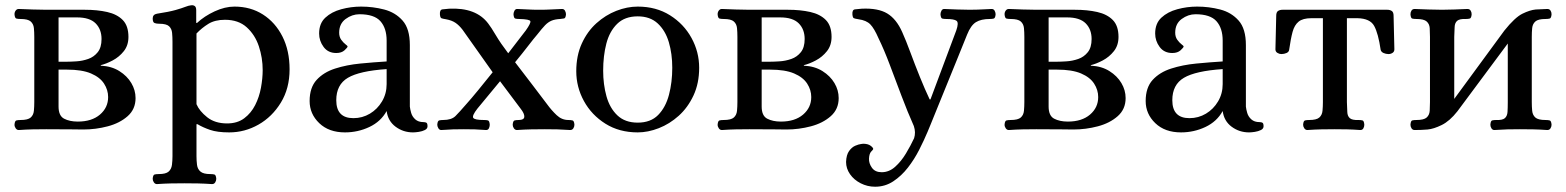

<svg xmlns="http://www.w3.org/2000/svg" viewBox="-20 -490 5939 728"><path d="M51 3Q44 3 39.5 -3.5Q35 -10 35 -17Q36 -32 42.5 -33.5Q49 -35 58 -35Q86 -35 96.5 -44.5Q107 -54 108.5 -70Q110 -86 110 -103V-350Q110 -368 108.5 -383.5Q107 -399 96.5 -408.5Q86 -418 58 -418Q49 -418 42.5 -419.5Q36 -421 35 -436Q35 -444 39.5 -450Q44 -456 51 -456Q80 -455 104 -454Q128 -453 155 -453H301Q349 -453 386.5 -444.5Q424 -436 445.5 -414Q467 -392 467 -350Q467 -318 449.5 -296Q432 -274 407.5 -261Q383 -248 362 -243V-241Q403 -239 432.5 -220.5Q462 -202 478 -175Q494 -148 494 -118Q494 -76 464 -49.5Q434 -23 388.5 -11Q343 1 296 1Q281 1 252 0.5Q223 0 155 0Q128 0 104 0.5Q80 1 51 3ZM202 -256H234Q249 -256 271 -257.5Q293 -259 314.5 -266.5Q336 -274 350.5 -292Q365 -310 365 -342Q365 -379 342.5 -401.5Q320 -424 272 -424H202ZM275 -29Q328 -29 359 -55.5Q390 -82 390 -122Q390 -149 374.5 -173Q359 -197 325 -211.5Q291 -226 234 -226H202V-86Q202 -51 223 -40Q244 -29 275 -29Z M575 208Q568 208 563.5 201.5Q559 195 559 188Q560 173 566.5 171.5Q573 170 582 170Q609 170 619.5 160.5Q630 151 632 135Q634 119 634 102V-332Q634 -350 632.5 -365.5Q631 -381 621 -390.5Q611 -400 583 -400Q574 -400 566.5 -402.5Q559 -405 559 -420Q559 -435 575 -438Q621 -445 645.5 -452Q670 -459 682.5 -464Q695 -469 705 -470Q713 -471 718.5 -467Q724 -463 724 -451V-403H727Q755 -429 794 -447Q833 -465 869 -465Q930 -465 977 -435Q1024 -405 1051 -351.5Q1078 -298 1078 -227Q1078 -155 1045 -101Q1012 -47 960 -17.5Q908 12 849 12Q804 12 776.5 2.5Q749 -7 729 -19H725V102Q725 119 727 135Q729 151 740 160.5Q751 170 777 170Q786 170 792.5 171.5Q799 173 800 188Q800 195 796 201.5Q792 208 784 208Q755 206 730.5 205.5Q706 205 679 205Q652 205 628 205.5Q604 206 575 208ZM841 -22Q880 -22 906 -41.5Q932 -61 947.5 -91.5Q963 -122 969.5 -157.5Q976 -193 976 -224Q976 -271 961.5 -314.5Q947 -358 915.5 -386.5Q884 -415 833 -415Q795 -415 770 -399.5Q745 -384 725 -363V-95Q736 -69 765.5 -45.5Q795 -22 841 -22Z M1288 12Q1227 12 1190.5 -23Q1154 -58 1154 -107Q1154 -158 1180.5 -187Q1207 -216 1250.5 -230Q1294 -244 1345.5 -249Q1397 -254 1446 -257V-336Q1446 -383 1422.5 -409.5Q1399 -436 1343 -436Q1315 -436 1290.5 -418Q1266 -400 1266 -366Q1266 -350 1274 -339Q1282 -328 1290 -322Q1298 -316 1298 -314Q1298 -310 1286.5 -299.5Q1275 -289 1255 -289Q1224 -289 1207 -312Q1190 -335 1190 -363Q1190 -401 1213.5 -423Q1237 -445 1274 -455Q1311 -465 1349 -465Q1394 -465 1436.5 -454Q1479 -443 1506.5 -412Q1534 -381 1534 -319V-86Q1535 -76 1539 -62Q1543 -48 1554.5 -37.5Q1566 -27 1586 -27Q1593 -27 1597 -24.5Q1601 -22 1601 -11Q1601 -2 1591 3Q1581 8 1568 10Q1555 12 1546 12Q1509 12 1480 -9.5Q1451 -31 1446 -69Q1424 -29 1380.5 -8.5Q1337 12 1288 12ZM1320 -42Q1354 -42 1382.5 -59Q1411 -76 1428.5 -105.5Q1446 -135 1446 -171V-228Q1343 -221 1299 -195Q1255 -169 1255 -110Q1255 -42 1320 -42Z M1653 3Q1646 3 1642 -4Q1638 -11 1638 -17Q1639 -32 1645.5 -33.5Q1652 -35 1660 -35Q1692 -35 1707 -50Q1722 -65 1747 -94Q1766 -115 1793 -148Q1820 -181 1848 -216L1734 -377Q1721 -394 1707 -403.5Q1693 -413 1671 -417Q1658 -419 1653.5 -421Q1649 -423 1648 -436Q1647 -453 1657.5 -454.5Q1668 -456 1683 -457Q1785 -462 1831 -401Q1842 -387 1860 -356.5Q1878 -326 1907 -288L1974 -375Q1993 -402 1991 -409.5Q1989 -417 1949 -418Q1940 -418 1934 -419.5Q1928 -421 1927 -436Q1927 -442 1930.5 -449Q1934 -456 1941 -456Q1970 -455 1984.5 -454Q1999 -453 2025 -453Q2051 -453 2066.5 -454Q2082 -455 2111 -456Q2119 -456 2122.5 -449Q2126 -442 2126 -436Q2125 -421 2118.5 -420Q2112 -419 2104 -418Q2084 -417 2071 -411.5Q2058 -406 2046.5 -394Q2035 -382 2017 -359Q2004 -344 1982.5 -316Q1961 -288 1933 -254Q1966 -211 1998.5 -168.5Q2031 -126 2055 -94Q2071 -72 2090.5 -53.5Q2110 -35 2135 -35Q2144 -35 2150.5 -33.5Q2157 -32 2158 -17Q2158 -10 2154 -3.5Q2150 3 2142 3Q2113 1 2093 0.5Q2073 0 2046 0Q2019 0 1994 0.5Q1969 1 1940 3Q1933 3 1928.5 -3.5Q1924 -10 1924 -17Q1925 -32 1931.5 -33.5Q1938 -35 1947 -35Q1967 -35 1968 -47Q1969 -59 1954 -78L1876 -182L1790 -78Q1769 -51 1774.5 -43Q1780 -35 1815 -35Q1824 -35 1830 -33.5Q1836 -32 1837 -17Q1837 -11 1834 -4Q1831 3 1823 3Q1795 1 1780 0.5Q1765 0 1739 0Q1713 0 1697.5 0.5Q1682 1 1653 3Z M2398 12Q2328 12 2275.5 -21Q2223 -54 2194 -107Q2165 -160 2165 -220Q2165 -279 2186 -325Q2207 -371 2241.5 -402Q2276 -433 2317 -449Q2358 -465 2398 -465Q2468 -465 2520.5 -432Q2573 -399 2602 -346Q2631 -293 2631 -233Q2631 -174 2609.5 -128Q2588 -82 2553.5 -51Q2519 -20 2478 -4Q2437 12 2398 12ZM2398 -25Q2447 -25 2475.5 -54Q2504 -83 2516.5 -130.5Q2529 -178 2529 -233Q2529 -286 2516 -330Q2503 -374 2474 -401Q2445 -428 2398 -428Q2349 -428 2320 -399.5Q2291 -371 2279 -324.5Q2267 -278 2267 -222Q2267 -170 2279.5 -125Q2292 -80 2321 -52.5Q2350 -25 2398 -25Z M2717 3Q2710 3 2705.5 -3.5Q2701 -10 2701 -17Q2702 -32 2708.5 -33.5Q2715 -35 2724 -35Q2752 -35 2762.5 -44.5Q2773 -54 2774.5 -70Q2776 -86 2776 -103V-350Q2776 -368 2774.5 -383.5Q2773 -399 2762.5 -408.5Q2752 -418 2724 -418Q2715 -418 2708.5 -419.5Q2702 -421 2701 -436Q2701 -444 2705.5 -450Q2710 -456 2717 -456Q2746 -455 2770 -454Q2794 -453 2821 -453H2967Q3015 -453 3052.5 -444.5Q3090 -436 3111.5 -414Q3133 -392 3133 -350Q3133 -318 3115.5 -296Q3098 -274 3073.5 -261Q3049 -248 3028 -243V-241Q3069 -239 3098.5 -220.5Q3128 -202 3144 -175Q3160 -148 3160 -118Q3160 -76 3130 -49.5Q3100 -23 3054.5 -11Q3009 1 2962 1Q2947 1 2918 0.5Q2889 0 2821 0Q2794 0 2770 0.5Q2746 1 2717 3ZM2868 -256H2900Q2915 -256 2937 -257.5Q2959 -259 2980.5 -266.5Q3002 -274 3016.5 -292Q3031 -310 3031 -342Q3031 -379 3008.5 -401.5Q2986 -424 2938 -424H2868ZM2941 -29Q2994 -29 3025 -55.5Q3056 -82 3056 -122Q3056 -149 3040.5 -173Q3025 -197 2991 -211.5Q2957 -226 2900 -226H2868V-86Q2868 -51 2889 -40Q2910 -29 2941 -29Z M3298 218Q3269 218 3243.5 205Q3218 192 3203 170.5Q3188 149 3188 124Q3189 97 3199.5 82.5Q3210 68 3223 62.5Q3236 57 3245 56Q3254 55 3252 55Q3271 55 3281 62.5Q3291 70 3291 75Q3291 77 3283.5 84.5Q3276 92 3275 111Q3274 129 3286 146Q3298 163 3323 163Q3351 163 3374 142.5Q3397 122 3415 92Q3433 62 3446 34Q3453 12 3445 -12Q3421 -66 3398 -127Q3375 -188 3353.5 -245Q3332 -302 3311 -345Q3295 -382 3280 -397.5Q3265 -413 3235 -417Q3222 -419 3217.5 -421Q3213 -423 3212 -436Q3211 -453 3221.5 -454.5Q3232 -456 3247 -457Q3309 -460 3344 -439Q3379 -418 3401 -368Q3415 -337 3432 -291Q3449 -245 3468 -198Q3487 -151 3505 -113H3508L3606 -375Q3616 -404 3607 -411Q3598 -418 3568 -418Q3559 -418 3553 -419.5Q3547 -421 3546 -436Q3546 -442 3549.5 -449Q3553 -456 3560 -456Q3589 -455 3610 -454Q3631 -453 3657 -453Q3675 -453 3686 -453.5Q3697 -454 3709 -454.5Q3721 -455 3740 -456Q3748 -456 3751.5 -449Q3755 -442 3755 -436Q3754 -421 3747.5 -419.5Q3741 -418 3733 -418Q3700 -418 3680.5 -406Q3661 -394 3647 -359Q3647 -359 3636.5 -333Q3626 -307 3609 -265Q3592 -223 3573 -176.5Q3554 -130 3537 -88Q3520 -46 3509 -19Q3498 8 3497 10Q3484 41 3465.5 77.5Q3447 114 3422.5 145.5Q3398 177 3367 197.5Q3336 218 3298 218Z M3805 3Q3798 3 3793.5 -3.5Q3789 -10 3789 -17Q3790 -32 3796.5 -33.5Q3803 -35 3812 -35Q3840 -35 3850.5 -44.5Q3861 -54 3862.5 -70Q3864 -86 3864 -103V-350Q3864 -368 3862.5 -383.5Q3861 -399 3850.5 -408.5Q3840 -418 3812 -418Q3803 -418 3796.5 -419.5Q3790 -421 3789 -436Q3789 -444 3793.5 -450Q3798 -456 3805 -456Q3834 -455 3858 -454Q3882 -453 3909 -453H4055Q4103 -453 4140.5 -444.5Q4178 -436 4199.5 -414Q4221 -392 4221 -350Q4221 -318 4203.5 -296Q4186 -274 4161.5 -261Q4137 -248 4116 -243V-241Q4157 -239 4186.5 -220.5Q4216 -202 4232 -175Q4248 -148 4248 -118Q4248 -76 4218 -49.5Q4188 -23 4142.5 -11Q4097 1 4050 1Q4035 1 4006 0.5Q3977 0 3909 0Q3882 0 3858 0.5Q3834 1 3805 3ZM3956 -256H3988Q4003 -256 4025 -257.5Q4047 -259 4068.5 -266.5Q4090 -274 4104.5 -292Q4119 -310 4119 -342Q4119 -379 4096.5 -401.5Q4074 -424 4026 -424H3956ZM4029 -29Q4082 -29 4113 -55.5Q4144 -82 4144 -122Q4144 -149 4128.5 -173Q4113 -197 4079 -211.5Q4045 -226 3988 -226H3956V-86Q3956 -51 3977 -40Q3998 -29 4029 -29Z M4458 12Q4397 12 4360.5 -23Q4324 -58 4324 -107Q4324 -158 4350.5 -187Q4377 -216 4420.5 -230Q4464 -244 4515.5 -249Q4567 -254 4616 -257V-336Q4616 -383 4592.5 -409.5Q4569 -436 4513 -436Q4485 -436 4460.5 -418Q4436 -400 4436 -366Q4436 -350 4444 -339Q4452 -328 4460 -322Q4468 -316 4468 -314Q4468 -310 4456.5 -299.5Q4445 -289 4425 -289Q4394 -289 4377 -312Q4360 -335 4360 -363Q4360 -401 4383.5 -423Q4407 -445 4444 -455Q4481 -465 4519 -465Q4564 -465 4606.5 -454Q4649 -443 4676.5 -412Q4704 -381 4704 -319V-86Q4705 -76 4709 -62Q4713 -48 4724.5 -37.5Q4736 -27 4756 -27Q4763 -27 4767 -24.5Q4771 -22 4771 -11Q4771 -2 4761 3Q4751 8 4738 10Q4725 12 4716 12Q4679 12 4650 -9.5Q4621 -31 4616 -69Q4594 -29 4550.5 -8.5Q4507 12 4458 12ZM4490 -42Q4524 -42 4552.5 -59Q4581 -76 4598.5 -105.5Q4616 -135 4616 -171V-228Q4513 -221 4469 -195Q4425 -169 4425 -110Q4425 -42 4490 -42Z M4937 3Q4930 3 4925.5 -3.5Q4921 -10 4921 -17Q4922 -32 4928.5 -33.5Q4935 -35 4944 -35Q4972 -35 4982.5 -44.5Q4993 -54 4994.5 -70Q4996 -86 4996 -103V-421H4952Q4920 -421 4904 -408Q4888 -395 4881 -369Q4874 -343 4868 -301Q4867 -293 4858 -289Q4849 -285 4838 -285Q4831 -285 4823.5 -289.5Q4816 -294 4816 -303L4819 -430Q4819 -444 4826 -448.5Q4833 -453 4843 -453H5240Q5250 -453 5257 -448.5Q5264 -444 5264 -430L5267 -303Q5267 -294 5260 -289.5Q5253 -285 5245 -285Q5235 -285 5226 -289Q5217 -293 5215 -301Q5206 -363 5190.5 -391.5Q5175 -420 5127 -421H5087V-103Q5088 -81 5088.5 -65.5Q5089 -50 5098 -42Q5107 -34 5131 -35Q5140 -35 5146 -33.5Q5152 -32 5153 -17Q5153 -10 5149.5 -3.5Q5146 3 5138 3Q5110 1 5088.5 0.5Q5067 0 5041 0Q5014 0 4990 0.5Q4966 1 4937 3Z M5344 3Q5336 3 5332 -3.5Q5328 -10 5328 -17Q5329 -32 5335 -33.5Q5341 -35 5351 -35Q5379 -35 5389.5 -44.5Q5400 -54 5401 -70Q5402 -86 5402 -103V-350Q5402 -368 5401 -383.5Q5400 -399 5389.5 -408.5Q5379 -418 5351 -418Q5341 -418 5335 -419.5Q5329 -421 5328 -436Q5328 -444 5332 -450Q5336 -456 5344 -456Q5373 -455 5397 -454Q5421 -453 5448 -453Q5474 -453 5495 -454Q5516 -455 5544 -456Q5552 -456 5556 -450Q5560 -444 5560 -436Q5559 -421 5552.5 -419.5Q5546 -418 5538 -418Q5514 -419 5505 -411Q5496 -403 5495.5 -387.5Q5495 -372 5494 -350V-115L5684 -374Q5724 -424 5752.5 -438Q5781 -452 5803 -454L5847 -456Q5855 -456 5859 -450Q5863 -444 5863 -436Q5862 -421 5855.5 -419.5Q5849 -418 5840 -418Q5812 -418 5801.5 -408.5Q5791 -399 5789.5 -383.5Q5788 -368 5788 -350V-103Q5788 -86 5789.5 -70Q5791 -54 5801.5 -44.5Q5812 -35 5840 -35Q5849 -35 5855.5 -33.5Q5862 -32 5863 -17Q5863 -10 5859 -3.5Q5855 3 5847 3Q5818 1 5794 0.5Q5770 0 5743 0Q5717 0 5696 0.5Q5675 1 5646 3Q5639 3 5635 -3.5Q5631 -10 5631 -17Q5632 -32 5638 -33.5Q5644 -35 5653 -35Q5677 -34 5686 -42Q5695 -50 5696 -65.5Q5697 -81 5697 -103V-325L5506 -68Q5477 -31 5446.5 -16Q5416 -1 5393 1Q5381 2 5369 2.5Q5357 3 5344 3Z"/></svg>

Font: Alice
Style: Regular
Weight: 400
Designer: Ksenia Yerulevich
Foundry: Cyreal (http://www.cyreal.org/)
Version: Version 2.003; ttfautohint (v1.8.3)